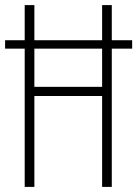

<svg xmlns="http://www.w3.org/2000/svg" viewBox="-20 -734 539 754"><path d="M77 0V-543H0V-576H77V-714H115V-576H381V-714H419V-576H499V-543H419V0H381V-357H115V0ZM115 -393H381V-543H115Z"/></svg>

Font: Noto Sans Gujarati UI ExtraCondensed ExtraLight
Style: Regular
Weight: 200
Width: 2
Designer: Jelle Bosma - Monotype Design Team, Universal Thirst
Foundry: Monotype Imaging Inc.
Version: Version 2.106; ttfautohint (v1.8.4.7-5d5b)